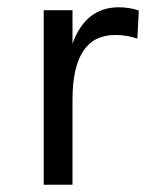

<svg xmlns="http://www.w3.org/2000/svg" viewBox="-20 -507 421 527"><path d="M296 -411Q179 -411 179 -233V0H100V-479H179V-387Q215 -487 306 -487Q336 -487 361 -478L357 -401Q328 -411 296 -411Z"/></svg>

Font: Karla Neue
Style: Regular
Weight: 400
Designer: Jonathan Pinhorn
Foundry: PYRS Fontlab Ltd. / Made with FontLab
Version: Version 1.000;PS 001.001;hotconv 1.0.56